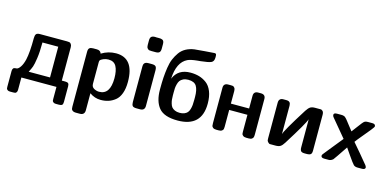

<svg xmlns="http://www.w3.org/2000/svg" viewBox="-81 -1205 3815 1881"><g transform="rotate(15 1826.5 -264.0)"><path d="M29.8 -36.1Q29.8 -51.3 35.4 -60.1Q41 -68.8 45.9 -70.3Q50.8 -71.8 61.3 -73Q71.8 -74.2 74.2 -74.2Q90.3 -78.1 109.1 -106Q127.9 -133.8 140.1 -184.1Q157.2 -260.3 157.2 -402.8Q157.2 -431.6 166.5 -444.8Q175.8 -458 205.1 -458H479Q494.1 -458 503.7 -456.1Q513.2 -454.1 521.5 -442.6Q529.8 -431.2 529.8 -410.2V-73.2H564.9Q585.9 -73.2 595 -65.2Q604 -57.1 604 -35.2V124Q604 147 594.5 154.5Q585 162.1 564 162.1H532.2Q515.1 162.1 506.1 154.5Q497.1 147 496.1 140.4Q495.1 133.8 495.1 122.1V0H139.2V125Q139.2 141.1 132.6 150.1Q126 159.2 118.9 160.6Q111.8 162.1 99.1 162.1H66.9Q49.8 162.1 41 154.5Q32.2 147 31 140.4Q29.8 133.8 29.8 122.1ZM193.8 -73.2H410.2V-384.8H250Q250 -289.6 240.5 -224.4Q231 -159.2 221.9 -134.3Q212.9 -109.4 193.8 -73.2Z M695.8 147V-410.2Q695.8 -438 707.8 -448Q719.7 -458 744.6 -458H781.7Q819.8 -458 828.6 -426.8Q896.5 -468.8 975.6 -469.2Q1158.7 -469.2 1158.7 -228Q1158.7 -159.2 1140.6 -110.6Q1122.6 -62 1090.1 -36.6Q1057.6 -11.2 1022.2 0Q986.8 11.2 944.8 11.2Q883.8 11.2 832.5 -25.9V146Q832.5 194.8 783.7 194.8H741.7Q721.7 194.8 710.7 186.5Q699.7 178.2 697.8 169.2Q695.8 160.2 695.8 147ZM832.5 -122.1Q832.5 -89.8 858.2 -75.9Q883.8 -62 909.7 -62Q1021.5 -62 1022 -228Q1022 -305.2 998.8 -348.1Q975.6 -391.1 918.9 -391.1Q892.1 -391.1 867.4 -380.6Q842.8 -370.1 835.9 -358.9Q833 -354 832.5 -341.8Z M1252.4 -627.9V-673.8Q1252.4 -701.7 1264.4 -712.4Q1276.4 -723.1 1301.3 -723.1Q1304.2 -723.1 1308.3 -722.7Q1312.5 -722.2 1315.4 -722.2H1342.3Q1354.5 -722.2 1360.4 -721.2Q1366.2 -720.2 1375.7 -716.6Q1385.3 -712.9 1389.9 -702.4Q1394.5 -691.9 1394.5 -674.8V-627.9Q1394.5 -603 1383.8 -591.6Q1373 -580.1 1346.2 -580.1H1303.2Q1288.1 -580.1 1279.3 -582Q1270.5 -584 1261.5 -595Q1252.4 -606 1252.4 -627.9ZM1256.3 -50.8V-411.1Q1256.3 -420.9 1257.8 -428Q1259.3 -435.1 1264.4 -442.6Q1269.5 -450.2 1280 -454.1Q1290.5 -458 1306.2 -458H1340.3Q1369.1 -458 1379.6 -447Q1390.1 -436 1390.1 -407.2V-46.9Q1390.1 0 1343.3 0H1307.1Q1274.9 0 1265.6 -12.5Q1256.3 -24.9 1256.3 -50.8Z M1481 -236.8V-247.1Q1481 -310.1 1484.1 -359.1Q1487.3 -408.2 1495.1 -460.7Q1502.9 -513.2 1519 -551.5Q1535.2 -589.8 1559.1 -623.5Q1583 -657.2 1620.1 -677.7Q1657.2 -698.2 1705.1 -705.1Q1717.3 -707 1807.6 -714.1Q1897.9 -721.2 1905.3 -721.2Q1918.5 -721.2 1921.9 -714.1Q1925.3 -707 1925.3 -689.9V-681.2Q1925.3 -641.1 1898.7 -629.2Q1872.1 -617.2 1793 -608.9Q1772 -606.9 1761.2 -606Q1694.3 -599.1 1665 -585Q1566.9 -538.1 1559.1 -368.2Q1603 -475.1 1729 -475.1Q1776.9 -475.1 1816.9 -463.6Q1856.9 -452.1 1892.6 -425.5Q1928.2 -398.9 1948.7 -347.9Q1969.2 -296.9 1969.2 -225.1Q1969.2 10.7 1725.1 11.2Q1587.9 11.2 1534.4 -53.7Q1481 -118.7 1481 -236.8ZM1618.2 -214.8Q1619.1 -189 1620.1 -173.6Q1621.1 -158.2 1627.7 -135Q1634.3 -111.8 1644.8 -98.9Q1655.3 -85.9 1675.8 -76.4Q1696.3 -66.9 1725.1 -66.9Q1752.9 -66.9 1772.5 -75Q1792 -83 1803.5 -95.9Q1814.9 -108.9 1821.5 -130.9Q1828.1 -152.8 1830.1 -174.8Q1832 -196.8 1832 -228V-254.9Q1832 -328.1 1809.6 -365Q1787.1 -401.9 1725.1 -401.9Q1695.3 -401.9 1674.3 -391.4Q1653.3 -380.9 1642.8 -366.5Q1632.3 -352.1 1626.2 -328.1Q1620.1 -304.2 1619.1 -286.6Q1618.2 -269 1618.2 -242.2Z M2067.9 -54.2V-413.1Q2067.9 -458 2114.7 -458H2143.1Q2155.3 -458 2162.6 -456.5Q2169.9 -455.1 2179 -444.1Q2188 -433.1 2188 -412.1V-284.2H2373V-412.1Q2373 -458 2418.9 -458H2445.8Q2492.7 -458 2493.2 -413.1V-54.2Q2493.2 -36.1 2490.5 -26.1Q2487.8 -16.1 2477.3 -8.1Q2466.8 0 2445.8 0H2419.9Q2398.9 0 2387.5 -9Q2376 -18.1 2374.5 -26.6Q2373 -35.2 2373 -47.9V-220.2H2188V-47.9Q2188 -34.7 2186 -25.9Q2184.1 -17.1 2173.1 -8.5Q2162.1 0 2141.1 0H2116.2Q2094.2 0 2083 -8.5Q2071.8 -17.1 2069.8 -26.6Q2067.9 -36.1 2067.9 -54.2Z M2628.4 -51.8V-411.1Q2628.4 -458 2674.3 -458H2702.6Q2728.5 -458 2738.5 -446.5Q2748.5 -435.1 2748.5 -412.1V-125Q2757.3 -163.1 2909.7 -404.8Q2929.7 -435.5 2947 -446.8Q2964.4 -458 2995.6 -458H3057.6Q3058.6 -456.1 3065.7 -453.1Q3072.8 -450.2 3078.6 -440.7Q3084.5 -431.2 3084.5 -411.1V-45.9Q3084.5 -18.1 3072 -9Q3059.6 0 3037.6 0H3011.7Q2995.6 0 2985.1 -3.9Q2974.6 -7.8 2970.5 -16.4Q2966.3 -24.9 2965.3 -32Q2964.4 -39.1 2964.4 -49.8V-304.2Q2964.4 -309.1 2963.9 -318.6Q2963.4 -328.1 2963.4 -333Q2954.6 -294.9 2802.7 -53.2Q2782.7 -21 2765.1 -10.5Q2747.6 0 2717.3 0H2655.8Q2642.6 -7.8 2636.5 -16.4Q2630.4 -24.9 2629.4 -31.2Q2628.4 -37.6 2628.4 -51.8Z M3178.2 -22Q3178.2 -28.8 3184.3 -37.4Q3190.4 -45.9 3234.4 -100.1Q3270.5 -145 3296.4 -176.8Q3336.4 -227.5 3344.2 -235.8Q3336.4 -245.6 3196.3 -413.1Q3185.1 -425.3 3185.5 -438Q3185.5 -458 3217.3 -458H3260.3Q3268.1 -458 3273.2 -457.5Q3278.3 -457 3284.9 -455.1Q3291.5 -453.1 3294.9 -451.7Q3298.3 -450.2 3305.4 -443.6Q3312.5 -437 3316.9 -431.9Q3321.3 -426.8 3330.8 -414.8Q3340.3 -402.8 3347.9 -392.8Q3355.5 -382.8 3370.8 -363.5Q3386.2 -344.2 3399.4 -327.1Q3402.3 -331.1 3407.7 -338.1Q3413.1 -345.2 3432.1 -370.6Q3451.2 -396 3476.6 -429.2Q3491.7 -448.2 3502 -453.1Q3512.2 -458 3533.2 -458H3576.2Q3608.4 -458 3608.4 -433.1Q3608.4 -426.3 3580.3 -391.1Q3552.2 -356 3511.7 -307.9Q3471.2 -259.8 3454.1 -235.8Q3460.9 -229 3533.7 -142.6Q3606.4 -56.2 3617.2 -42Q3626 -27.8 3626.5 -22Q3626.5 0 3593.3 0H3549.3Q3522.5 0 3508.3 -13.4Q3494.1 -26.9 3444.3 -99.1Q3417.5 -139.2 3399.4 -164.1Q3307.6 -26.9 3299.3 -18.1Q3278.3 0 3257.3 0H3211.4Q3178.2 0 3178.2 -22Z"/></g></svg>

Font: CMU Sans Serif
Style: Bold
Weight: 700
Version: Version 0.7.0